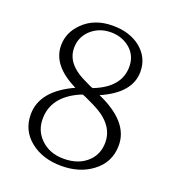

<svg xmlns="http://www.w3.org/2000/svg" viewBox="-138 -853 893 981"><g transform="rotate(20 309.0 -363.0)"><path d="M365.7 -387.7Q545.9 -308.1 545.9 -180.7Q545.9 -85.4 468.8 -29.8Q401.9 19 304.7 19Q203.1 19 135.7 -34.7Q68.8 -88.4 68.8 -175.8Q68.8 -304.2 236.8 -380.9Q93.8 -450.2 93.8 -559.6Q93.8 -629.9 147 -682.6Q208.5 -744.6 309.1 -744.6Q400.9 -744.6 460 -697.8Q521 -648.4 521 -570.8Q521 -455.6 365.7 -387.7ZM320.8 -409.7Q459 -463.9 459 -575.7Q459 -642.6 405.8 -680.7Q364.7 -709.5 312 -709.5Q245.1 -709.5 199.7 -665.5Q160.6 -626.5 160.6 -570.3Q160.6 -514.2 205.6 -473.6Q229.5 -451.7 264.6 -434.6Q316.4 -408.2 320.8 -409.7ZM282.7 -360.8 268.1 -355Q133.8 -294.4 133.8 -174.8Q133.8 -111.3 176.8 -68.4Q225.6 -19.5 303.7 -19.5Q387.2 -19.5 436 -68.4Q476.1 -108.4 476.1 -170.9Q476.1 -239.7 417 -289.6Q391.1 -311.5 346.7 -333Q287.6 -362.3 282.7 -360.8Z"/></g></svg>

Font: I.MingCP
Style: Regular
Weight: 400
Designer: I.Font Project
Version: Version 8.000; Sep 06, 2022